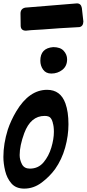

<svg xmlns="http://www.w3.org/2000/svg" viewBox="-32 -1108 512 1133"><path d="M121 -927Q92 -927 90 -954Q89 -970 89 -1028Q89 -1057 117 -1063L422 -1088Q446 -1088 451 -1061L460 -981Q459 -952 436 -948Q379 -945 321.5 -941.5Q264 -938 219 -934L151 -930ZM271 -674Q239 -674 222.5 -697Q206 -720 206 -750Q206 -824 282 -830Q324 -830 344 -808Q364 -786 364 -758Q364 -718 336 -696Q308 -674 271 -674ZM111 5Q62 5 35.5 -25.5Q9 -56 -1.5 -99.5Q-12 -143 -12 -182Q-12 -260 14 -343Q32 -397 64 -451Q140 -578 246 -578Q325 -578 354 -498Q372 -448 372 -375Q372 -307 352.5 -237Q333 -167 293 -110Q260 -65 213 -30Q166 5 111 5ZM144 -113Q194 -113 225 -150Q256 -187 271 -237.5Q286 -288 286 -330Q286 -364 279 -384L280 -383Q276 -400 266.5 -412Q257 -424 231 -424Q149 -424 111 -322Q84 -248 84 -193Q84 -165 97.5 -139Q111 -113 144 -113Z"/></svg>

Font: Bangerz
Style: Regular
Weight: 400
Designer: vernon adams
Foundry: Vernon Adams
Version: Version 2.10;February 7, 2025;FontCreator 13.0.0.2683 64-bit